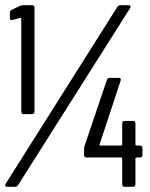

<svg xmlns="http://www.w3.org/2000/svg" viewBox="-29 -720 580 740"><path d="M53 -290V-647Q53 -649 51.5 -650.5Q50 -652 49 -651L20 -643L17 -642Q9 -642 9 -652V-670Q9 -679 16 -682L47 -697Q53 -700 60 -700H94Q104 -700 104 -690V-290Q104 -280 94 -280H63Q53 -280 53 -290ZM-7 -12 423 -693Q428 -700 435 -700H466Q472 -700 473.5 -696.5Q475 -693 472 -688L41 -7Q36 0 29 0H-1Q-7 0 -8.5 -3.5Q-10 -7 -7 -12ZM295 -123V-146Q295 -150 297 -158L383 -412Q386 -420 395 -420H428Q439 -420 436 -409L355 -164Q354 -162 355 -160.5Q356 -159 358 -159H438Q442 -159 442 -163V-244Q442 -254 452 -254H483Q493 -254 493 -244V-163Q493 -159 497 -159H510Q520 -159 520 -149V-123Q520 -113 510 -113H497Q493 -113 493 -109V-10Q493 0 483 0H452Q442 0 442 -10V-109Q442 -113 438 -113H305Q295 -113 295 -123Z"/></svg>

Font: Barlow Condensed
Style: Regular
Weight: 400
Width: 3
Designer: Jeremy Tribby
Foundry: Tribby Type
Version: Version 1.500